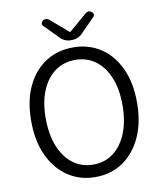

<svg xmlns="http://www.w3.org/2000/svg" viewBox="-100 -1014 936 1106"><g transform="rotate(-10 368.5 -461.0)"><path d="M369 13Q278 13 208 -34Q138 -81 98.5 -166.5Q59 -252 59 -369Q59 -486 98.5 -570Q138 -654 208 -699.5Q278 -745 369 -745Q460 -745 529.5 -699.5Q599 -654 638.5 -570Q678 -486 678 -369Q678 -252 638.5 -166.5Q599 -81 529.5 -34Q460 13 369 13ZM369 -60Q437 -60 487 -98Q537 -136 565 -205.5Q593 -275 593 -369Q593 -463 565 -530.5Q537 -598 487 -635Q437 -672 369 -672Q301 -672 250.5 -635Q200 -598 172 -530.5Q144 -463 144 -369Q144 -275 172 -205.5Q200 -136 250.5 -98Q301 -60 369 -60ZM362 -788Q346 -788 329.5 -795.5Q313 -803 303 -815L222 -897Q215 -904 216.5 -912.5Q218 -921 226 -928Q234 -933 244 -933Q254 -933 261 -927L367 -836H371L477 -927Q494 -940 512 -927Q520 -921 521 -912.5Q522 -904 515 -897L434 -815Q424 -803 407.5 -795.5Q391 -788 374 -788Z"/></g></svg>

Font: Chiron GoRound TC N
Style: Regular
Weight: 350
Designer: Ryoko NISHIZUKA 西塚涼子 (kana, bopomofo & ideographs); Paul D. Hunt (Latin, Greek & Cyrillic); Sandoll Communications 산돌커뮤니
Foundry: Adobe
Version: Version 1.000;hotconv 1.1.1;makeotfexe 2.6.0